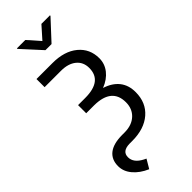

<svg xmlns="http://www.w3.org/2000/svg" viewBox="-361 -982 1240 1240"><g transform="rotate(-45 258.5 -362.0)"><path d="M356.4 -520.5C356.4 -441.4 304.5 -401.9 200.7 -401.9H135.3V-327.6H210C314.8 -326 367.2 -282.2 367.2 -196.3C367.2 -156.9 354.2 -125.2 328.4 -101.1C302.5 -77 267.7 -64.8 224.1 -64.5H198.7C146 -64.1 106.2 -53.3 79.3 -32C52.5 -10.7 39.1 19.9 39.1 59.6C39.1 91.8 50.5 121.6 73.5 148.9C96.4 176.3 127.8 198.6 167.5 215.8L203.6 154.8L188.5 147.5C146.2 126 125 98.1 125 64C125 28.5 147.9 10.3 193.8 9.3H219.2C292.2 9.3 350.2 -9.4 393.3 -46.6C436.4 -83.9 458 -134.4 458 -198.2C458 -240.6 446.9 -275.8 424.6 -304C402.3 -332.1 370 -352.9 327.6 -366.2C365.1 -380.9 394.3 -401.5 415.3 -428.2C436.3 -454.9 446.8 -485 446.8 -518.6C446.8 -576.5 425.5 -623 382.8 -658.2C340.2 -693.4 282.7 -710.9 210.4 -710.9H64.5V-636.7H213.9C257.8 -636.7 292.6 -626.3 318.1 -605.5C343.7 -584.6 356.4 -556.3 356.4 -520.5ZM265.1 -857.4 191.9 -940.4H115.2V-935.5L237.3 -801.8H293L417 -935.5V-940.4H338.9Z"/></g></svg>

Font: Roboto1
Style: rg
Weight: 400
Designer: Google
Version: Version 2.137; 2017